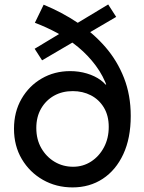

<svg xmlns="http://www.w3.org/2000/svg" viewBox="-20 -816 634 844"><path d="M298.8 7.8Q227.1 7.8 168.7 -25.4Q110.4 -58.6 75.9 -116.7Q41.5 -174.8 41.5 -250Q41.5 -324.2 74.5 -381.3Q107.4 -438.5 163.3 -470.9Q219.2 -503.4 288.6 -503.4Q327.1 -503.4 362.1 -492.9Q397 -482.4 422.1 -464.1Q447.3 -445.8 457.5 -422.9L439.5 -444.3H466.3L453.1 -428.2Q434.6 -482.4 401.1 -527.3Q367.7 -572.3 324.5 -608.2Q281.2 -644 232.2 -670.7Q183.1 -697.3 133.3 -715.8L171.9 -795.4Q252.4 -762.2 321.8 -715.8Q391.1 -669.4 443.4 -609.1Q495.6 -548.8 525.1 -473.4Q554.7 -397.9 554.7 -306.2Q554.7 -208.5 522 -138.2Q489.3 -67.9 431.6 -30Q374 7.8 298.8 7.8ZM301.3 -83Q345.2 -83 380.6 -106Q416 -128.9 437 -168.5Q458 -208 458 -258.3Q458 -307.6 436.8 -343Q415.5 -378.4 379.6 -397Q343.8 -415.5 299.8 -415.5Q253.4 -415.5 217.5 -395.3Q181.6 -375 160.6 -338.6Q139.6 -302.2 139.6 -253.4Q139.6 -203.1 161.6 -164.8Q183.6 -126.5 220.2 -104.7Q256.8 -83 301.3 -83ZM165 -550.8 132.3 -601.6 455.6 -796.4 490.7 -741.7Z"/></svg>

Font: Reddit Sans Medium
Style: Regular
Weight: 500
Designer: Stephen Hutchings
Foundry: Reddit
Version: Version 1.014